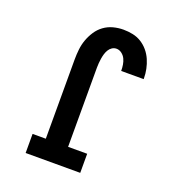

<svg xmlns="http://www.w3.org/2000/svg" viewBox="-135 -849 869 955"><g transform="rotate(20 300.0 -371.5)"><path d="M108 0V-101H178V-520Q178 -547 181 -574Q184 -601 193 -626Q202 -651 217 -674Q232 -697 254 -713Q276 -729 302.5 -736Q329 -743 356 -743Q381 -743 405.5 -738Q430 -733 451 -720Q472 -707 488 -688Q504 -669 514 -646Q524 -623 529 -598.5Q534 -574 534 -550V-546H415V-547Q415 -563 412.5 -578.5Q410 -594 403.5 -608Q397 -622 384 -632Q371 -642 356 -642Q343 -642 332.5 -635Q322 -628 315.5 -617Q309 -606 305.5 -594Q302 -582 300 -569.5Q298 -557 297 -544.5Q296 -532 296 -520V-101H397V0Z"/></g></svg>

Font: Iosevka HT Extended
Style: Bold
Weight: 700
Width: 7
Monospace: yes
Designer: Belleve Invis
Foundry: Belleve Invis
Version: Version 32.3.0; ttfautohint (v1.8.4)